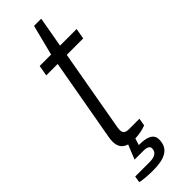

<svg xmlns="http://www.w3.org/2000/svg" viewBox="-281 -684 867 867"><g transform="rotate(-45 152.0 -251.0)"><path d="M97 170C170 170 215 150 215 90C215 53 180 43 132 43L142 11C164 10 191 6 212 -3L218 -39H154C127 -39 119 -47 119 -67C119 -74 121 -85 123 -96L190 -475H295L304 -526H198L224 -672H178L141 -526H68L59 -475H132L62 -81C60 -71 59 -61 59 -53C59 -23 70 -2 100 7L72 76H129C154 76 164 84 164 96C164 118 148 132 112 132H20L15 163C35 168 69 170 97 170Z"/></g></svg>

Font: Archivo ExtraLight
Style: Italic
Weight: 200
Italic angle: -10°
Designer: Hector Gatti
Foundry: Omnibus-Type
Version: Version 2.001